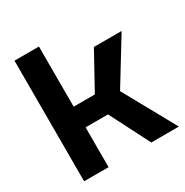

<svg xmlns="http://www.w3.org/2000/svg" viewBox="-162 -832 931 965"><g transform="rotate(-30 304.0 -350.0)"><path d="M52 0V-700H194V-351H317L432 -560H593L435 -302L602 0H442L324 -231H194V0Z"/></g></svg>

Font: Tektur SemiBold
Style: Regular
Weight: 600
Designer: Adam Jagosz
Foundry: Adam Jagosz
Version: Version 1.005;gftools[0.9.30]